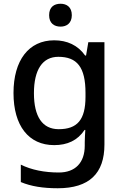

<svg xmlns="http://www.w3.org/2000/svg" viewBox="-20 -764 660 1024"><path d="M303 -744C269 -744 242 -727 242 -683C242 -640 269 -622 303 -622C335 -622 363 -640 363 -683C363 -727 335 -744 303 -744ZM269 -549C133 -549 52 -442 52 -268C52 -93 133 10 269 10C339 10 394 -15 431 -71H435C434 -57 432 -22 432 -5V13C432 104 381 156 294 156C217 156 147 142 91 114V207C146 230 210 240 288 240C456 240 537 161 537 7V-539H451L439 -468H434C395 -523 338 -549 269 -549ZM291 -461C391 -461 436 -406 436 -268V-248C436 -125 392 -75 293 -75C206 -75 161 -142 161 -267C161 -393 207 -461 291 -461Z"/></svg>

Font: Noto Sans Devanagari UI Medium
Style: Regular
Weight: 500
Designer: Jelle Bosma - Monotype Design Team
Foundry: Monotype Imaging Inc.
Version: Version 2.004